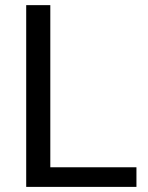

<svg xmlns="http://www.w3.org/2000/svg" viewBox="-20 -731 578 751"><path d="M176.8 -710.9H82.5V0H513.7V-76.7H176.8Z"/></svg>

Font: Nahid
Style: Regular
Weight: 400
Foundry: DejaVu fonts team - Redesigned by Saber Rastikerdar
Version: Version 0.3.0